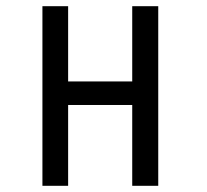

<svg xmlns="http://www.w3.org/2000/svg" viewBox="-20 -600 668 620"><path d="M491 0V-580H407V-337H200V-580H117V0H200V-261H407V0Z"/></svg>

Font: Charger Monospace
Style: Regular
Weight: 400
Designer: Jasper
Foundry: Cannot Into Space Fonts
Version: Version 0.980